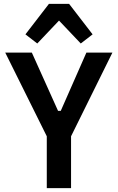

<svg xmlns="http://www.w3.org/2000/svg" viewBox="-20 -969 606 989"><path d="M221 0V-267L7 -698H144L279 -398H293L425 -698H559L346 -267V0ZM336 -949 457 -792 396 -745 284 -863 172 -745 111 -792 232 -949Z"/></svg>

Font: IBM Plex Sans Condensed SemiBold
Style: Regular
Weight: 600
Width: 3
Designer: Mike Abbink, Paul van der Laan, Pieter van Rosmalen
Foundry: Bold Monday
Version: Version 1.3